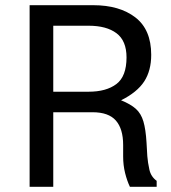

<svg xmlns="http://www.w3.org/2000/svg" viewBox="-20 -719 658 739"><path d="M336 -287H185V0H94V-699H339Q440 -699 501 -652Q562 -605 562 -508Q562 -447 535 -405.5Q508 -364 446 -333Q483 -318 503 -300Q523 -282 532 -251.5Q541 -221 544 -170L547 -118Q549 -93 555 -66Q561 -39 583 -23V0H480Q469 -23 461.5 -53Q454 -83 454 -117V-161Q454 -223 426 -255Q398 -287 336 -287ZM185 -620V-366H321Q389 -366 428 -395.5Q467 -425 467 -498Q467 -562 428.5 -591Q390 -620 321 -620Z"/></svg>

Font: Fragment Mono SC
Style: Regular
Weight: 400
Monospace: yes
Designer: Wei Huang based on Nimbus Sans by URW Studio, based on Helvetica by Max Miedinger.
Foundry: Wei Huang
Version: Version 1.012; ttfautohint (v1.8.4.7-5d5b)